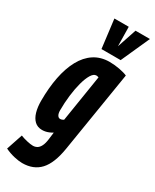

<svg xmlns="http://www.w3.org/2000/svg" viewBox="-276 -850 911 1131"><g transform="rotate(30 179.0 -284.5)"><path d="M-24 190.2 12.8 80.4Q31.8 88.2 57.4 94.1Q83 100 98.6 100Q113.8 100 126.4 92.8Q139 85.6 148.2 67.7Q157.4 49.8 161.2 19L167 -28.4Q155.2 -21.4 143.1 -16.4Q131 -11.4 119.9 -9.4Q108.8 -7.4 98.8 -7.4Q67.8 -7.4 47.9 -26.1Q28 -44.8 18.4 -77.7Q8.8 -110.6 8.8 -153.8Q8.8 -242.2 23.2 -315.3Q37.6 -388.4 66.7 -442.1Q95.8 -495.8 140.4 -524.9Q185 -554 245 -554Q261.8 -554 279.1 -552.3Q296.4 -550.6 313 -547.4Q329.6 -544.2 343.4 -540.3Q357.2 -536.4 366.6 -532L277.6 17.8Q260.4 123.8 215.8 171.9Q171.2 220 95 220Q72.2 220 40.1 212.7Q8 205.4 -24 190.2ZM232.6 -442.2Q228.2 -443.8 224.3 -444.7Q220.4 -445.6 216.6 -445.6Q198.2 -445.6 183 -420.4Q167.8 -395.2 156.7 -353.9Q145.6 -312.6 139.6 -262.2Q133.6 -211.8 133.6 -161.4Q133.6 -140.6 140.5 -128.7Q147.4 -116.8 159.4 -116.8Q162.8 -116.8 167 -117.9Q171.2 -119 175.3 -121Q179.4 -123 182.2 -125.2ZM381.9 -789.3 294.7 -595.3H164.4L140.3 -789.3H237.9L240.1 -658.2L284 -789.3Z"/></g></svg>

Font: Georama ExtraCondensed Thin
Style: Italic
Weight: 100
Width: 2
Italic angle: -9°
Designer: Jean-Baptiste Levee
Foundry: Production Type
Version: Version 1.001